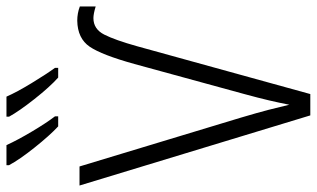

<svg xmlns="http://www.w3.org/2000/svg" viewBox="-213 -767 980 594"><g transform="rotate(-90 277.0 -470.0)"><path d="M518 -671Q531 -671 554 -664V-713Q533 -721 510 -721Q455 -720 429.5 -682.5Q404 -645 376 -544L283 -204Q271 -160 263.5 -128Q256 -96 250 -65Q242 -99 234 -130Q226 -161 210 -215L59 -714H0L217 0H283L431 -536Q450 -604 467 -637.5Q484 -671 518 -671ZM125 -940H63V-932Q80 -900 117.5 -853Q155 -806 183 -780H214V-790Q194 -816 167.5 -860.5Q141 -905 125 -940ZM275 -940H213V-932Q230 -901 267.5 -853.5Q305 -806 334 -780H364V-790Q345 -816 317 -862Q289 -908 275 -940Z"/></g></svg>

Font: Noto Sans UI SemiCondensed Light
Style: Regular
Weight: 300
Width: 4
Designer: Monotype Design Team
Foundry: Monotype Imaging Inc.
Version: Version 1.901